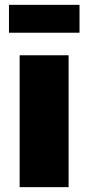

<svg xmlns="http://www.w3.org/2000/svg" viewBox="-20 -772 364 792"><path d="M61 -544H263V0H61ZM17 -752H308V-637H17Z"/></svg>

Font: Alexandria ExtraBold
Style: Regular
Weight: 800
Designer: Mohamed Gaber
Foundry: Kief Type Foundry
Version: Version 5.100